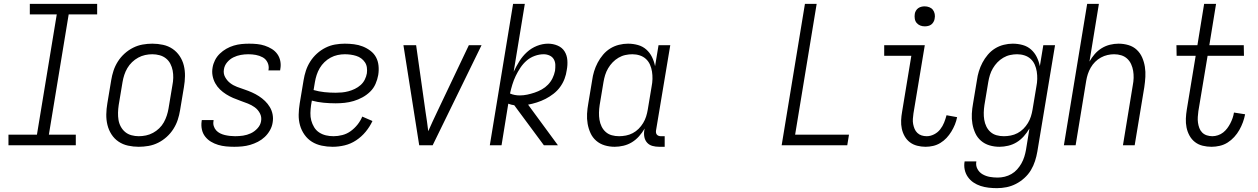

<svg xmlns="http://www.w3.org/2000/svg" viewBox="-20 -755 6540 998"><path d="M374 0H24V-55H172L275 -680H135V-735H485V-680H337L234 -55H374Z M701 8Q673 8 645.5 2Q618 -4 596 -19Q574 -34 559.5 -56.5Q545 -79 538.5 -105.5Q532 -132 532.5 -160.5Q533 -189 538 -218L558 -338Q562 -363 570 -387.5Q578 -412 592.5 -435Q607 -458 627.5 -476.5Q648 -495 672 -507Q696 -519 721.5 -523.5Q747 -528 772 -528Q800 -528 827.5 -522Q855 -516 877 -501Q899 -486 914 -463.5Q929 -441 935.5 -414.5Q942 -388 941.5 -359.5Q941 -331 936 -302L916 -182Q912 -157 904 -132.5Q896 -108 881.5 -85Q867 -62 846.5 -43.5Q826 -25 802 -13Q778 -1 752 3.5Q726 8 701 8ZM701 -47Q720 -47 739 -51Q758 -55 775.5 -64.5Q793 -74 807.5 -88Q822 -102 831.5 -119Q841 -136 847 -154.5Q853 -173 856 -191L876 -311Q880 -331 880.5 -350.5Q881 -370 877.5 -388.5Q874 -407 865.5 -423.5Q857 -440 842.5 -451.5Q828 -463 809.5 -468Q791 -473 772 -473Q753 -473 734.5 -469Q716 -465 698.5 -455.5Q681 -446 666.5 -432Q652 -418 642 -401Q632 -384 626 -365.5Q620 -347 617 -329L597 -209Q594 -189 593.5 -169.5Q593 -150 596 -131.5Q599 -113 608 -96.5Q617 -80 631 -68.5Q645 -57 663.5 -52Q682 -47 701 -47Z M1198 8Q1176 8 1155 6Q1134 4 1114 -2Q1094 -8 1076.5 -18.5Q1059 -29 1046.5 -45Q1034 -61 1029.5 -81.5Q1025 -102 1028 -124L1029 -131H1090V-127Q1087 -113 1091 -100Q1095 -87 1103.5 -77.5Q1112 -68 1124 -62Q1136 -56 1149 -53Q1162 -50 1175.5 -48.5Q1189 -47 1202 -47Q1223 -47 1243.5 -50Q1264 -53 1283.5 -62Q1303 -71 1318.5 -88Q1334 -105 1337 -125Q1341 -147 1331 -166Q1321 -185 1304.5 -197Q1288 -209 1269 -216.5Q1250 -224 1230 -231Q1210 -238 1191.5 -246Q1173 -254 1155.5 -265Q1138 -276 1123.5 -290Q1109 -304 1099 -322Q1089 -340 1085 -361Q1081 -382 1085 -404Q1088 -423 1097.5 -442Q1107 -461 1122.5 -476Q1138 -491 1156.5 -501.5Q1175 -512 1195 -518Q1215 -524 1235 -526Q1255 -528 1275 -528Q1296 -528 1316.5 -526Q1337 -524 1356.5 -517.5Q1376 -511 1393 -500.5Q1410 -490 1421.5 -474Q1433 -458 1437 -437.5Q1441 -417 1437 -396L1436 -389H1375L1376 -393Q1379 -413 1370.5 -430.5Q1362 -448 1345.5 -457Q1329 -466 1310 -469.5Q1291 -473 1271 -473Q1251 -473 1231.5 -469.5Q1212 -466 1193.5 -457Q1175 -448 1161 -431.5Q1147 -415 1144 -395Q1140 -373 1150 -354.5Q1160 -336 1176 -323.5Q1192 -311 1212 -303.5Q1232 -296 1251.5 -289.5Q1271 -283 1290 -274.5Q1309 -266 1326 -255Q1343 -244 1357.5 -230Q1372 -216 1382.5 -198.5Q1393 -181 1397 -160Q1401 -139 1397 -117Q1394 -97 1383 -77.5Q1372 -58 1356 -43Q1340 -28 1320.5 -18Q1301 -8 1280.5 -2Q1260 4 1239 6Q1218 8 1198 8Z M1709 8Q1680 8 1652 2Q1624 -4 1601.5 -18Q1579 -32 1563 -54.5Q1547 -77 1539.5 -103.5Q1532 -130 1532.5 -159Q1533 -188 1538 -218L1558 -338Q1562 -363 1570 -387.5Q1578 -412 1592.5 -435Q1607 -458 1627.5 -476.5Q1648 -495 1672 -507Q1696 -519 1721.5 -523.5Q1747 -528 1772 -528Q1796 -528 1820 -525Q1844 -522 1865.5 -513.5Q1887 -505 1905.5 -491Q1924 -477 1934.5 -457.5Q1945 -438 1947.5 -414Q1950 -390 1946 -365Q1942 -342 1932 -319Q1922 -296 1904 -278.5Q1886 -261 1864 -249Q1842 -237 1818.5 -230Q1795 -223 1771.5 -220.5Q1748 -218 1725 -218Q1693 -218 1662 -221Q1631 -224 1601 -232L1597 -209Q1594 -188 1593.5 -167.5Q1593 -147 1598 -128.5Q1603 -110 1613 -93.5Q1623 -77 1639 -66.5Q1655 -56 1674 -51.5Q1693 -47 1714 -47Q1736 -47 1759.5 -53Q1783 -59 1803 -73.5Q1823 -88 1838.5 -107.5Q1854 -127 1863 -149L1916 -126Q1902 -96 1880.5 -70Q1859 -44 1831 -25.5Q1803 -7 1771.5 0.5Q1740 8 1709 8ZM1725 -273Q1741 -273 1757.5 -274.5Q1774 -276 1791 -280.5Q1808 -285 1824.5 -293Q1841 -301 1854.5 -313Q1868 -325 1876 -341Q1884 -357 1887 -374Q1889 -389 1887 -404Q1885 -419 1877 -431Q1869 -443 1857.5 -451.5Q1846 -460 1831.5 -464.5Q1817 -469 1802 -471Q1787 -473 1772 -473Q1754 -473 1735 -469Q1716 -465 1698.5 -455.5Q1681 -446 1666.5 -432Q1652 -418 1642 -401Q1632 -384 1626 -365.5Q1620 -347 1617 -329L1610 -287Q1638 -279 1666.5 -276Q1695 -273 1725 -273Z M2159 0 2077 -520H2143L2192 -173Q2196 -148 2199.5 -123Q2203 -98 2206 -73Q2217 -98 2228.5 -123Q2240 -148 2252 -173L2417 -520H2483L2229 0Z M2526 0 2647 -735H2708L2650 -382Q2663 -410 2679.5 -436.5Q2696 -463 2719 -484Q2742 -505 2771 -516.5Q2800 -528 2829 -528Q2855 -528 2878.5 -518Q2902 -508 2914.5 -488Q2927 -468 2929 -442.5Q2931 -417 2926 -391Q2923 -368 2914.5 -345.5Q2906 -323 2891.5 -303Q2877 -283 2857 -267.5Q2837 -252 2815.5 -241Q2794 -230 2770.5 -222.5Q2747 -215 2725 -211L2880 0H2807L2653 -208Q2645 -209 2637.5 -211Q2630 -213 2622 -216L2587 0ZM2681 -259Q2701 -259 2720 -263Q2739 -267 2758.5 -273.5Q2778 -280 2796 -290Q2814 -300 2828.5 -315Q2843 -330 2852 -348.5Q2861 -367 2865 -387Q2867 -403 2866.5 -418.5Q2866 -434 2858.5 -447Q2851 -460 2836.5 -466.5Q2822 -473 2806 -473Q2783 -473 2759.5 -464.5Q2736 -456 2717.5 -440Q2699 -424 2685 -403Q2671 -382 2660.5 -360Q2650 -338 2643 -315Q2636 -292 2631 -269Q2642 -264 2655 -261.5Q2668 -259 2681 -259Z M3175 8Q3148 8 3123 0.5Q3098 -7 3079 -23.5Q3060 -40 3049.5 -63Q3039 -86 3034.5 -111.5Q3030 -137 3031.5 -164Q3033 -191 3038 -218L3058 -338Q3061 -361 3068 -384Q3075 -407 3086.5 -429Q3098 -451 3114.5 -470.5Q3131 -490 3152 -503Q3173 -516 3197 -522Q3221 -528 3244 -528Q3271 -528 3296 -521Q3321 -514 3339.5 -497.5Q3358 -481 3369 -458.5Q3380 -436 3385 -411L3403 -520H3464L3390 -77Q3389 -71 3390 -65Q3391 -59 3394.5 -55Q3398 -51 3403.5 -49Q3409 -47 3415 -47H3435V8H3406Q3388 8 3371.5 3.5Q3355 -1 3344 -13Q3333 -25 3329.5 -42Q3326 -59 3329 -77L3331 -87Q3318 -65 3301.5 -46.5Q3285 -28 3264.5 -15.5Q3244 -3 3220.5 2.5Q3197 8 3175 8ZM3198 -47Q3215 -47 3233.5 -50.5Q3252 -54 3269 -63Q3286 -72 3299.5 -85.5Q3313 -99 3323 -115.5Q3333 -132 3338.5 -149.5Q3344 -167 3347 -185L3367 -305Q3371 -325 3371.5 -344.5Q3372 -364 3369 -383Q3366 -402 3358.5 -419Q3351 -436 3337.5 -448.5Q3324 -461 3305.5 -467Q3287 -473 3267 -473Q3249 -473 3230.5 -469Q3212 -465 3195 -455Q3178 -445 3164.5 -431Q3151 -417 3141 -400Q3131 -383 3125.5 -365Q3120 -347 3117 -329L3097 -209Q3094 -189 3093.5 -170Q3093 -151 3096 -132.5Q3099 -114 3107 -97.5Q3115 -81 3128.5 -69Q3142 -57 3160 -52Q3178 -47 3198 -47Z M4043 0 4164 -735H4225L4113 -55H4393L4384 0Z M4791 8Q4769 8 4747.5 2.5Q4726 -3 4709.5 -15.5Q4693 -28 4682.5 -46.5Q4672 -65 4667.5 -86Q4663 -107 4664 -129.5Q4665 -152 4669 -174L4717 -465H4576V-520H4787L4728 -165Q4726 -151 4725 -137Q4724 -123 4726.5 -110Q4729 -97 4734 -85Q4739 -73 4748.5 -64Q4758 -55 4770.5 -51Q4783 -47 4797 -47Q4816 -47 4835 -56.5Q4854 -66 4867 -82.5Q4880 -99 4887.5 -118Q4895 -137 4900 -156L4955 -146Q4951 -126 4943.5 -107.5Q4936 -89 4925 -71Q4914 -53 4900 -38Q4886 -23 4868 -12Q4850 -1 4830 3.5Q4810 8 4791 8ZM4787 -618Q4774 -618 4763 -622.5Q4752 -627 4744.5 -636Q4737 -645 4735 -657.5Q4733 -670 4735 -683Q4736 -691 4741 -699.5Q4746 -708 4753.5 -713Q4761 -718 4769.5 -720Q4778 -722 4786 -722Q4799 -722 4810.5 -717.5Q4822 -713 4829 -704Q4836 -695 4838.5 -682.5Q4841 -670 4838 -657Q4837 -649 4832 -640.5Q4827 -632 4820 -627Q4813 -622 4804 -620Q4795 -618 4787 -618Z M5162 223Q5140 223 5118.5 220.5Q5097 218 5077 211.5Q5057 205 5040 193.5Q5023 182 5011 165Q4999 148 4994.5 127Q4990 106 4994 84H5055Q5051 105 5060.5 123Q5070 141 5087.5 151Q5105 161 5125 164.5Q5145 168 5166 168Q5184 168 5202.5 163.5Q5221 159 5237.5 149.5Q5254 140 5267 125.5Q5280 111 5289.5 94Q5299 77 5304.5 59Q5310 41 5313 24L5331 -87Q5318 -65 5301.5 -46.5Q5285 -28 5264.5 -15.5Q5244 -3 5220.5 2.5Q5197 8 5175 8Q5148 8 5123 0.5Q5098 -7 5079 -23.5Q5060 -40 5049.5 -63Q5039 -86 5034.5 -111.5Q5030 -137 5031.5 -164Q5033 -191 5038 -218L5058 -338Q5061 -361 5068 -384Q5075 -407 5086.5 -429Q5098 -451 5114.5 -470.5Q5131 -490 5152 -503Q5173 -516 5197 -522Q5221 -528 5244 -528Q5271 -528 5296 -521Q5321 -514 5339.5 -497.5Q5358 -481 5369 -458.5Q5380 -436 5385 -411L5403 -520H5464L5372 33Q5368 57 5360 82Q5352 107 5338.5 129.5Q5325 152 5304.5 170.5Q5284 189 5260.5 201Q5237 213 5212 218Q5187 223 5162 223ZM5198 -47Q5215 -47 5233.5 -50.5Q5252 -54 5269 -63Q5286 -72 5299.5 -85.5Q5313 -99 5323 -115.5Q5333 -132 5338.5 -149.5Q5344 -167 5347 -185L5367 -305Q5371 -325 5371.5 -344.5Q5372 -364 5369 -383Q5366 -402 5358.5 -419Q5351 -436 5337.5 -448.5Q5324 -461 5305.5 -467Q5287 -473 5267 -473Q5249 -473 5230.5 -469Q5212 -465 5195 -455Q5178 -445 5164.5 -431Q5151 -417 5141 -400Q5131 -383 5125.5 -365Q5120 -347 5117 -329L5097 -209Q5094 -189 5093.5 -170Q5093 -151 5096 -132.5Q5099 -114 5107 -97.5Q5115 -81 5128.5 -69Q5142 -57 5160 -52Q5178 -47 5198 -47Z M5510 0 5631 -735H5692L5643 -435Q5654 -455 5670 -473.5Q5686 -492 5706.5 -504.5Q5727 -517 5749.5 -522.5Q5772 -528 5794 -528Q5821 -528 5846 -520.5Q5871 -513 5889 -496Q5907 -479 5917 -456Q5927 -433 5931 -407.5Q5935 -382 5933.5 -355.5Q5932 -329 5928 -302L5878 0H5817L5868 -311Q5872 -331 5872.5 -350Q5873 -369 5870 -387Q5867 -405 5859.5 -421.5Q5852 -438 5839 -450Q5826 -462 5808.5 -467.5Q5791 -473 5771 -473Q5754 -473 5736.5 -469Q5719 -465 5702.5 -456Q5686 -447 5672.5 -433.5Q5659 -420 5649.5 -403.5Q5640 -387 5634.5 -370Q5629 -353 5626 -335L5571 0Z M6278 8Q6254 8 6231.5 2.5Q6209 -3 6191.5 -16.5Q6174 -30 6163 -50Q6152 -70 6147.5 -92.5Q6143 -115 6144 -138.5Q6145 -162 6149 -186L6195 -465H6096L6095 -520H6204L6239 -735H6301L6266 -520H6445L6446 -465H6257L6209 -177Q6207 -162 6206 -147Q6205 -132 6207 -117.5Q6209 -103 6214 -89.5Q6219 -76 6229 -66Q6239 -56 6253 -51.5Q6267 -47 6282 -47Q6296 -47 6311 -52Q6326 -57 6338 -66.5Q6350 -76 6359 -88Q6368 -100 6375 -113.5Q6382 -127 6387 -141.5Q6392 -156 6394 -170L6452 -161Q6448 -140 6440.5 -119.5Q6433 -99 6422 -79.5Q6411 -60 6395.5 -43Q6380 -26 6361 -14Q6342 -2 6320 3Q6298 8 6278 8Z"/></svg>

Font: Iosevka Light
Style: Italic
Weight: 300
Italic angle: -9°
Monospace: yes
Designer: Belleve Invis
Foundry: Belleve Invis
Version: Version 32.5.0; ttfautohint (v1.8.4)